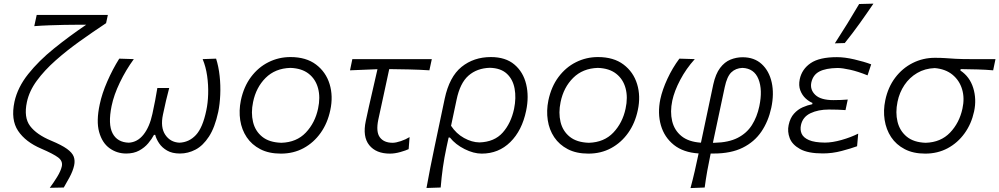

<svg xmlns="http://www.w3.org/2000/svg" viewBox="-20 -812 5350 1028"><path d="M246.5 193.5Q266 167.5 285.8 135.5Q305.5 103.5 311 78.5Q317 50.5 291.5 31.2Q266 12 201 -16Q116.5 -52 76.8 -111.5Q37 -171 57.5 -267.5Q74.5 -344.5 131 -415.5Q187.5 -486.5 269 -552.2Q350.5 -618 441.5 -679.5H391Q363.5 -679.5 324.8 -678.8Q286 -678 244 -676.5Q202 -675 163.5 -672L176.5 -732H557.5L548 -688Q477 -641 407 -591Q337 -541 277.5 -488.2Q218 -435.5 177.2 -380Q136.5 -324.5 124 -265.5Q106.5 -183.5 141 -137.5Q175.5 -91.5 253.5 -59Q310 -35.5 338.5 -15Q367 5.5 374.8 26.8Q382.5 48 377 73.5Q370.5 103.5 352 137.8Q333.5 172 321.5 192Z M655.5 10Q606 10 566.5 -18.5Q527 -47 510.8 -105.2Q494.5 -163.5 514 -253.5Q526 -311 554.5 -376.2Q583 -441.5 618.5 -498L696.5 -495.5Q654 -437.5 621.8 -370.5Q589.5 -303.5 577.5 -244.5Q557.5 -146.5 582.8 -98.2Q608 -50 669.5 -48Q716 -50.5 748.5 -91.5Q781 -132.5 796 -202.5Q804 -240.5 810.8 -274.5Q817.5 -308.5 822.5 -341H886Q877 -307.5 868.8 -272.5Q860.5 -237.5 852.5 -198.5Q838 -130.5 864.8 -90.5Q891.5 -50.5 940.5 -48Q992.5 -50 1029 -89.2Q1065.5 -128.5 1084.5 -220.5Q1093 -259.5 1094.5 -308.2Q1096 -357 1089 -406Q1082 -455 1065 -495.5L1137 -498Q1150.5 -456 1156 -405.2Q1161.5 -354.5 1159.2 -304.2Q1157 -254 1148.5 -213Q1130.5 -129.5 1098.8 -80.8Q1067 -32 1027 -11Q987 10 943.5 10Q902 10 874.8 -5.8Q847.5 -21.5 832 -44.8Q816.5 -68 811 -90H804.5Q793 -68 773.5 -44.8Q754 -21.5 725 -5.8Q696 10 655.5 10Z M1484 10.5Q1419.5 10.5 1373.8 -13.2Q1328 -37 1301 -77.2Q1274 -117.5 1266.2 -168.5Q1258.5 -219.5 1269.5 -274Q1285 -348 1324 -400Q1363 -452 1417.8 -479.2Q1472.5 -506.5 1535 -506.5Q1619 -506.5 1672 -466.5Q1725 -426.5 1744.8 -361.8Q1764.5 -297 1748.5 -222.5Q1734 -153 1697 -100.8Q1660 -48.5 1605.8 -19Q1551.5 10.5 1484 10.5ZM1486.5 -47.5Q1568 -50 1617.5 -102.2Q1667 -154.5 1683 -230.5Q1696 -290.5 1683 -339.2Q1670 -388 1632.8 -417.2Q1595.5 -446.5 1534.5 -448.5Q1453.5 -446 1402.2 -395Q1351 -344 1335 -265.5Q1323 -208 1334.8 -159Q1346.5 -110 1384 -79.8Q1421.5 -49.5 1486.5 -47.5Z M2067.5 10.5Q1993.5 10.5 1957 -34.8Q1920.5 -80 1938.5 -164.5Q1955.5 -244.5 1971.8 -313.8Q1988 -383 2001 -441.5L1854 -435.5L1866.5 -495.5H2292L2279 -435.5Q2226 -439 2171 -440.2Q2116 -441.5 2064 -442Q2049.5 -374 2034.8 -306.5Q2020 -239 2005.5 -171.5Q1992 -106 2013.8 -76.8Q2035.5 -47.5 2082.5 -47.5Q2099 -47.5 2125.5 -56.2Q2152 -65 2173 -78L2168 -13.5Q2153.5 -6.5 2123.8 2Q2094 10.5 2067.5 10.5Z M2263.5 194.5Q2273.5 139 2283.8 86.2Q2294 33.5 2307 -27L2361 -283.5Q2386 -401 2451.2 -453.8Q2516.5 -506.5 2608 -506.5Q2687 -506.5 2734.2 -466.5Q2781.5 -426.5 2797.2 -361Q2813 -295.5 2797 -219Q2775 -113 2712.2 -51.2Q2649.5 10.5 2559 10.5Q2516 10.5 2467.5 -13.8Q2419 -38 2389 -75.5H2382L2371 -25Q2358.5 33.5 2351.2 85Q2344 136.5 2339.5 192ZM2547 -49.5Q2627 -52 2671.5 -102Q2716 -152 2732.5 -229.5Q2744.5 -288.5 2735.2 -338Q2726 -387.5 2693.5 -417.5Q2661 -447.5 2603 -449Q2534 -447 2488.5 -407.2Q2443 -367.5 2424.5 -277.5L2395 -138.5Q2422.5 -96.5 2464.5 -73.2Q2506.5 -50 2547 -49.5Z M3130.5 10.5Q3066 10.5 3020.2 -13.2Q2974.5 -37 2947.5 -77.2Q2920.5 -117.5 2912.8 -168.5Q2905 -219.5 2916 -274Q2931.5 -348 2970.5 -400Q3009.5 -452 3064.2 -479.2Q3119 -506.5 3181.5 -506.5Q3265.5 -506.5 3318.5 -466.5Q3371.5 -426.5 3391.2 -361.8Q3411 -297 3395 -222.5Q3380.5 -153 3343.5 -100.8Q3306.5 -48.5 3252.2 -19Q3198 10.5 3130.5 10.5ZM3133 -47.5Q3214.5 -50 3264 -102.2Q3313.5 -154.5 3329.5 -230.5Q3342.5 -290.5 3329.5 -339.2Q3316.5 -388 3279.2 -417.2Q3242 -446.5 3181 -448.5Q3100 -446 3048.8 -395Q2997.5 -344 2981.5 -265.5Q2969.5 -208 2981.2 -159Q2993 -110 3030.5 -79.8Q3068 -49.5 3133 -47.5Z M3677 195Q3689.5 149 3699.8 104Q3710 59 3720.5 9.5Q3639 4.5 3588 -36.2Q3537 -77 3518.5 -141.2Q3500 -205.5 3515.5 -281Q3526.5 -332 3553.5 -390.2Q3580.5 -448.5 3617.5 -498L3700 -495.5Q3653.5 -444 3622 -384.2Q3590.5 -324.5 3579.5 -273Q3567 -213 3578.8 -163.8Q3590.5 -114.5 3628.5 -83.5Q3666.5 -52.5 3733 -48L3799 -360Q3811.5 -416.5 3835.5 -448.2Q3859.5 -480 3891 -492.8Q3922.5 -505.5 3956 -505.5Q4018.5 -505.5 4058.2 -469Q4098 -432.5 4111.8 -371Q4125.5 -309.5 4109.5 -234.5Q4094 -162.5 4056.5 -107.2Q4019 -52 3956.2 -21Q3893.5 10 3801.5 10H3785Q3774.5 59.5 3766.8 103Q3759 146.5 3753 192ZM3860.5 -346 3797 -47.5H3805Q3881 -49 3929.8 -74Q3978.5 -99 4006 -142.5Q4033.5 -186 4045.5 -243Q4064 -330.5 4041 -388.2Q4018 -446 3955 -448.5Q3919 -447 3895.8 -424.8Q3872.5 -402.5 3860.5 -346Z M4385.5 9.5Q4306 9.5 4263.8 -14Q4221.5 -37.5 4208.2 -72.5Q4195 -107.5 4202.5 -142.5Q4210.5 -180.5 4231 -203.2Q4251.5 -226 4277.5 -237.5Q4303.5 -249 4329 -254L4330 -261Q4312 -268 4293.5 -285Q4275 -302 4265 -328Q4255 -354 4262 -388Q4273.5 -442 4320.5 -474Q4367.5 -506 4461 -506Q4502.5 -506 4554.2 -494Q4606 -482 4644.5 -467.5L4625 -408.5Q4574.5 -429 4532.2 -438.5Q4490 -448 4464 -448Q4401.5 -447 4367.2 -429.2Q4333 -411.5 4324 -370.5Q4316 -332 4345.2 -304Q4374.5 -276 4442 -276Q4463.5 -276 4482.2 -276.8Q4501 -277.5 4519 -279L4507 -222.5Q4486 -224 4465 -224.8Q4444 -225.5 4418 -225.5Q4361 -225.5 4319.5 -205.8Q4278 -186 4268.5 -142.5Q4263 -117 4272.2 -96Q4281.5 -75 4311.2 -62Q4341 -49 4396.5 -48.5Q4436 -48.5 4485.5 -62.5Q4535 -76.5 4575 -96.5L4569 -29Q4536.5 -17 4486.5 -3.8Q4436.5 9.5 4385.5 9.5ZM4450 -580Q4484.5 -633 4516.8 -685.5Q4549 -738 4580 -790.5L4656.5 -792.5Q4620 -738.5 4582 -685.5Q4544 -632.5 4503 -581.5Z M4934 10.5Q4869.5 10.5 4823.8 -13.5Q4778 -37.5 4751.2 -78Q4724.5 -118.5 4716.5 -169.8Q4708.5 -221 4720 -275.5Q4734.5 -345 4773 -396Q4811.5 -447 4866.8 -474.8Q4922 -502.5 4985.5 -502.5Q5017 -502.5 5041.5 -500.8Q5066 -499 5096.8 -497.2Q5127.5 -495.5 5178 -495.5H5310L5297.5 -435.5Q5257.5 -439 5214.5 -440.2Q5171.5 -441.5 5123.5 -442L5122 -434.5Q5172 -401.5 5190.8 -341.2Q5209.5 -281 5195.5 -215.5Q5181 -148.5 5144.2 -97.8Q5107.5 -47 5053.8 -18.2Q5000 10.5 4934 10.5ZM4936.5 -47.5Q5017 -50 5066.8 -102Q5116.5 -154 5133 -230Q5145.5 -286.5 5131.2 -334Q5117 -381.5 5079.8 -412Q5042.5 -442.5 4985 -447.5Q4932 -445.5 4890.8 -421.2Q4849.5 -397 4822.5 -356.8Q4795.5 -316.5 4785.5 -267Q4773.5 -209.5 4785.5 -160.2Q4797.5 -111 4835 -80.2Q4872.5 -49.5 4936.5 -47.5Z"/></svg>

Font: Commissioner Flair Light
Style: Italic
Weight: 300
Italic angle: -12°
Designer: Kostas Bartsokas
Foundry: Kostas Bartsokas
Version: Version 1.000; ttfautohint (v1.8.3)